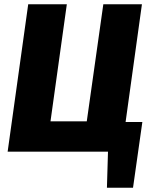

<svg xmlns="http://www.w3.org/2000/svg" viewBox="-20 -715 714 905"><path d="M651 -140 607 170H484L489 0H16L113 -695H295L218 -143H389L467 -695H649L572 -140Z"/></svg>

Font: Trujillo ExtraBold
Style: Italic
Weight: 800
Italic angle: -8°
Designer: Fira Sans original fonts by bBox Type GmbH, Carrois Corporate GbR, & Edenspiekermann AG / Changes by Cristiano Sobral
Foundry: Fira Sans original fonts by bBox Type GmbH, Carrois Corporate GbR, & Edenspiekermann AG / Changes by Cristiano Sobral
Version: Version 4.301;July 28, 2020;FontCreator 13.0.0.2655 64-bit